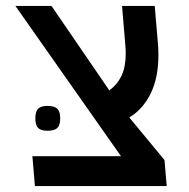

<svg xmlns="http://www.w3.org/2000/svg" viewBox="-20 -629 640 649"><path d="M89.5 -101H389L32 -609H154L349.5 -323.5Q376.5 -343 390.8 -373Q405 -403 405 -449Q405 -463 403.5 -478L392.5 -609H503L513.5 -485.5Q515.5 -466 515.5 -443Q515.5 -366.5 489.5 -313.2Q463.5 -260 417 -232L536 -88L543.5 0H98ZM99.5 -229Q99.5 -252 108.8 -261.5Q118 -271 140.5 -271Q164 -271 173.8 -261.5Q183.5 -252 183.5 -229Q183.5 -206 173.8 -196.5Q164 -187 140.5 -187Q118 -187 108.8 -196.5Q99.5 -206 99.5 -229Z"/></svg>

Font: JuliaMono Medium
Style: Italic
Weight: 500
Italic angle: -9°
Monospace: yes
Designer: cormullion
Foundry: corm
Version: Version 0.054; ttfautohint (v1.8.4)